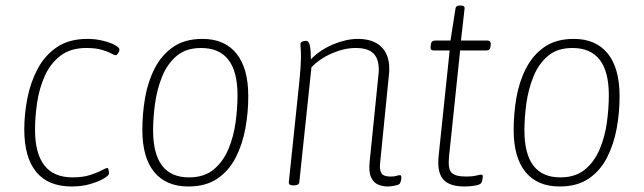

<svg xmlns="http://www.w3.org/2000/svg" viewBox="-20 -670 2334 696"><path d="M240 6Q155 6 111.5 -46.5Q68 -99 68 -201Q68 -257 79.5 -315Q91 -373 117 -421.5Q143 -470 187 -499.5Q231 -529 297 -529Q326 -529 352.5 -522.5Q379 -516 396 -507Q413 -498 413 -490Q413 -485 408.5 -477.5Q404 -470 400 -470Q394 -470 382.5 -476.5Q371 -483 349 -489.5Q327 -496 293 -496Q235 -496 198.5 -467.5Q162 -439 142 -394Q122 -349 114.5 -297.5Q107 -246 107 -200Q107 -27 243 -27Q280 -27 306.5 -35.5Q333 -44 348.5 -52.5Q364 -61 369 -61Q372 -61 373.5 -54.5Q375 -48 375 -41Q375 -34 356.5 -23Q338 -12 307.5 -3Q277 6 240 6Z M663 6Q582 6 539 -46.5Q496 -99 496 -199Q496 -258 506 -316Q516 -374 541 -422.5Q566 -471 608 -500Q650 -529 714 -529Q794 -529 837 -476Q880 -423 880 -321Q880 -262 869.5 -204.5Q859 -147 834.5 -99Q810 -51 768 -22.5Q726 6 663 6ZM665 -27Q720 -27 754.5 -55.5Q789 -84 808 -129.5Q827 -175 834 -226.5Q841 -278 841 -325Q841 -496 709 -496Q654 -496 620 -467Q586 -438 567.5 -392Q549 -346 542 -294.5Q535 -243 535 -198Q535 -27 665 -27Z M1385 6Q1368 6 1351.5 -0.5Q1335 -7 1325.5 -26.5Q1316 -46 1320 -84L1352 -400Q1353 -405 1353 -410Q1353 -415 1353 -419Q1353 -457 1333.5 -476.5Q1314 -496 1269 -496Q1228 -496 1183 -476.5Q1138 -457 1109 -426L1065 -10Q1064 2 1046 2H1042Q1026 2 1027 -10L1065 -373Q1068 -402 1069.5 -425.5Q1071 -449 1071 -461Q1071 -482 1070 -494Q1069 -506 1069 -509Q1069 -517 1076.5 -519.5Q1084 -522 1089 -522Q1100 -522 1103.5 -503.5Q1107 -485 1107 -455Q1141 -490 1188.5 -509.5Q1236 -529 1277 -529Q1332 -529 1361.5 -501Q1391 -473 1391 -421Q1391 -416 1391 -410.5Q1391 -405 1390 -400L1358 -80Q1355 -55 1362.5 -42.5Q1370 -30 1396 -30Q1410 -30 1417 -32.5Q1424 -35 1430 -35Q1435 -35 1435 -28Q1435 -21 1433 -13.5Q1431 -6 1428 -3Q1423 1 1409 3.5Q1395 6 1385 6Z M1663 6Q1609 6 1586.5 -20Q1564 -46 1570 -104L1610 -487H1553Q1539 -487 1541 -501L1542 -509Q1543 -523 1558 -523H1613L1631 -638Q1632 -650 1647 -650H1650Q1666 -650 1664 -638L1651 -523H1747Q1760 -523 1759 -509L1758 -501Q1757 -487 1742 -487H1648L1608 -105Q1603 -59 1616.5 -44.5Q1630 -30 1670 -30Q1692 -30 1706 -33.5Q1720 -37 1725 -37Q1730 -37 1730 -30Q1730 -23 1728 -15.5Q1726 -8 1723 -5Q1718 0 1700.5 3Q1683 6 1663 6Z M2009 6Q1928 6 1885 -46.5Q1842 -99 1842 -199Q1842 -258 1852 -316Q1862 -374 1887 -422.5Q1912 -471 1954 -500Q1996 -529 2060 -529Q2140 -529 2183 -476Q2226 -423 2226 -321Q2226 -262 2215.5 -204.5Q2205 -147 2180.5 -99Q2156 -51 2114 -22.5Q2072 6 2009 6ZM2011 -27Q2066 -27 2100.5 -55.5Q2135 -84 2154 -129.5Q2173 -175 2180 -226.5Q2187 -278 2187 -325Q2187 -496 2055 -496Q2000 -496 1966 -467Q1932 -438 1913.5 -392Q1895 -346 1888 -294.5Q1881 -243 1881 -198Q1881 -27 2011 -27Z"/></svg>

Font: Asap Semi Condensed Semi Condensed Thin
Style: Italic
Weight: 100
Width: 4
Italic angle: -6°
Designer: Pablo Cosgaya
Foundry: Omnibus-Type
Version: Version 3.001; ttfautohint (v1.8.4.7-5d5b)